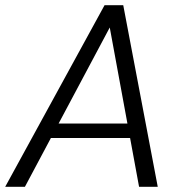

<svg xmlns="http://www.w3.org/2000/svg" viewBox="-32 -720 705 740"><path d="M-12 0 371 -700H443L576 0H504L391 -614L64 0ZM120 -188 149 -244H496L506 -188Z"/></svg>

Font: DM Sans 16pt Light
Style: Italic
Weight: 300
Italic angle: -10°
Version: Version 4.004;gftools[0.9.30]